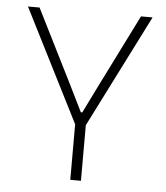

<svg xmlns="http://www.w3.org/2000/svg" viewBox="-49 -683 626 726"><g transform="rotate(5 264.5 -319.5)"><path d="M282.5 -206H247L28 -639H72L209 -365.5L262 -258H267.5L320.5 -365.5L457 -639H501ZM285 0H244.5V-247H285Z"/></g></svg>

Font: Anek Devanagari Medium ExtraLight
Style: Regular
Weight: 250
Version: Version 1.003